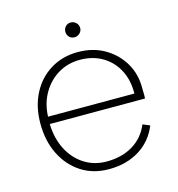

<svg xmlns="http://www.w3.org/2000/svg" viewBox="-98 -722 753 814"><g transform="rotate(-15 278.5 -314.5)"><path d="M285 -571Q271 -571 262 -580.5Q253 -590 253 -603Q253 -617 262 -626.5Q271 -636 285 -636Q298 -636 308 -626.5Q318 -617 318 -603Q318 -590 308 -580.5Q298 -571 285 -571ZM282 7Q213 7 161 -26.5Q109 -60 79.5 -119Q50 -178 50 -255Q50 -329 79.5 -386Q109 -443 161.5 -475Q214 -507 281 -507Q347 -507 397.5 -478Q448 -449 477.5 -399.5Q507 -350 506 -286Q506 -278 506.5 -266.5Q507 -255 506 -243H88Q90 -179 115 -130.5Q140 -82 183 -54.5Q226 -27 281 -27Q348 -27 396.5 -56.5Q445 -86 467 -140L498 -127Q472 -63 415.5 -28Q359 7 282 7ZM468 -275Q469 -333 446 -377.5Q423 -422 380.5 -447.5Q338 -473 281 -473Q228 -473 185.5 -447.5Q143 -422 117 -377Q91 -332 89 -275Z"/></g></svg>

Font: Albert Sans ExtraLight
Style: Regular
Weight: 250
Designer: Andreas Rasmussen
Foundry: a.Foundry
Version: Version 1.025